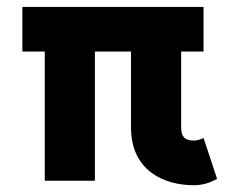

<svg xmlns="http://www.w3.org/2000/svg" viewBox="-20 -528 686 561"><path d="M574.7 -377.4V-507.8H45.4V-377.4H110.8V0H257.3V-377.4H362.8V-155.3C362.8 -29.8 458.5 13.2 546.4 13.2C580.1 13.2 602.1 1 614.3 -5.4L574.7 -125C568.8 -121.1 555.2 -117.2 546.4 -117.2C519.5 -117.2 509.3 -129.4 509.3 -155.3V-377.4Z"/></svg>

Font: Giphurs ExtraBold
Style: Regular
Weight: 800
Version: Version 1.000